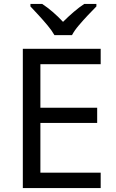

<svg xmlns="http://www.w3.org/2000/svg" viewBox="-20 -964 596 984"><path d="M496 0H97V-714H496V-635H187V-412H478V-334H187V-79H496ZM259 -784Q246 -807 224 -833.5Q202 -860 178 -886Q154 -912 136 -931V-944H196Q222 -927 250 -903Q278 -879 303 -852Q330 -879 358 -903Q386 -927 412 -944H474V-931Q455 -912 430.5 -886Q406 -860 383.5 -833.5Q361 -807 349 -784Z"/></svg>

Font: RS Noto Sans
Style: Regular
Weight: 400
Designer: Monotype Design Team
Foundry: Monotype Imaging Inc.
Version: Version 3.10